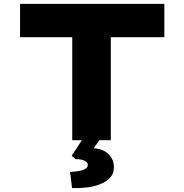

<svg xmlns="http://www.w3.org/2000/svg" viewBox="-20 -720 947 986"><path d="M351 0V-529H83V-700H824V-529H549V0ZM350 246 340 163Q360 162 381 159Q402 156 416.5 148Q431 140 431 128Q431 117 422 110Q413 103 399 100Q385 97 368 97L348 80L416 -24H508L461 41Q513 46 539 73Q565 100 565 139Q565 172 545 193Q525 214 492.5 226.5Q460 239 422.5 243Q385 247 350 246Z"/></svg>

Font: Lexend Tera ExtraBold
Style: Regular
Weight: 800
Designer: Bonnie Shaver-Troup, Thomas Jockin
Foundry: Lexend
Version: Version 1.007